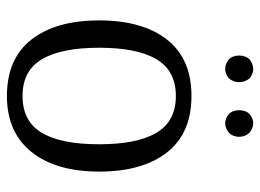

<svg xmlns="http://www.w3.org/2000/svg" viewBox="-116 -608 734 541"><g transform="rotate(90 250.5 -337.0)"><path d="M250 10Q145 10 91 -59Q37 -128 37 -250Q37 -372 91 -441Q145 -510 250 -510Q355 -510 409 -441Q463 -372 463 -250Q463 -128 407.5 -59Q352 10 250 10ZM250 -34Q321 -34 353.5 -88Q386 -142 386 -250Q386 -357 353.5 -411.5Q321 -466 250 -466Q179 -466 146.5 -411.5Q114 -357 114 -250Q114 -143 146.5 -88.5Q179 -34 250 -34ZM327 -605Q314 -605 301 -615Q290 -626 290 -644Q290 -663 301 -674Q314 -684 327 -684Q340 -684 353 -674Q365 -662 365 -644Q365 -627 353 -615Q340 -605 327 -605ZM174 -605Q160 -605 147 -615Q136 -626 136 -644Q136 -663 147 -674Q160 -684 174 -684Q187 -684 200 -674Q211 -661 211 -644Q211 -628 200 -615Q187 -605 174 -605Z"/></g></svg>

Font: Arsenal SC
Style: Regular
Weight: 400
Designer: Andrij Shevchenko
Foundry: Stairsfor
Version: Version 2.001; ttfautohint (v1.8.4.7-5d5b)